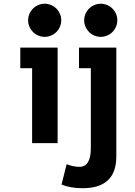

<svg xmlns="http://www.w3.org/2000/svg" viewBox="-20 -768 726 1030"><path d="M219.7 -570.3Q202.1 -570.3 185.8 -577.1Q169.4 -584 157 -596.4Q144.5 -608.9 137.7 -625.2Q130.9 -641.6 130.9 -659.2Q130.9 -676.8 137.7 -693.1Q144.5 -709.5 157 -721.9Q169.4 -734.4 185.8 -741.2Q202.1 -748 219.7 -748Q237.3 -748 253.7 -741.2Q270 -734.4 282.5 -721.9Q294.9 -709.5 301.8 -693.1Q308.6 -676.8 308.6 -659.2Q308.6 -641.6 301.8 -625.2Q294.9 -608.9 282.5 -596.4Q270 -584 253.7 -577.1Q237.3 -570.3 219.7 -570.3ZM289.1 0H152.3V-402.3H88.9V-512.7H289.1ZM520.5 -570.3Q502.9 -570.3 486.6 -577.1Q470.2 -584 457.8 -596.4Q445.3 -608.9 438.5 -625.2Q431.6 -641.6 431.6 -659.2Q431.6 -676.8 438.5 -693.1Q445.3 -709.5 457.8 -721.9Q470.2 -734.4 486.6 -741.2Q502.9 -748 520.5 -748Q538.1 -748 554.4 -741.2Q570.8 -734.4 583.3 -721.9Q595.7 -709.5 602.5 -693.1Q609.4 -676.8 609.4 -659.2Q609.4 -641.6 602.5 -625.2Q595.7 -608.9 583.3 -596.4Q570.8 -584 554.4 -577.1Q538.1 -570.3 520.5 -570.3ZM423.3 241.7Q358.4 241.7 310.1 222.2L337.4 112.8Q373 127 406.2 127Q467.3 127 467.3 25.9V-402.3H403.8V-512.7H604V70.8Q604 241.7 423.3 241.7Z"/></svg>

Font: Cadman
Style: Bold
Weight: 700
Designer: Paul James MIller
Foundry: High-Logic / Made with FontCreator
Version: Version 2.114;March 28, 2021;FontCreator 13.0.0.2683 64-bit